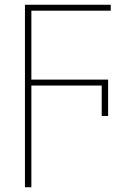

<svg xmlns="http://www.w3.org/2000/svg" viewBox="-20 -548 526 808"><path d="M112 240H85V-528H446V-503H112V-213H435V-60H408V-188H112Z"/></svg>

Font: Noto Sans Display Thin
Style: Regular
Weight: 250
Designer: Monotype Design Team
Foundry: Monotype Imaging Inc.
Version: Version 1.900